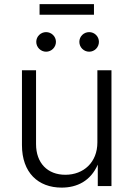

<svg xmlns="http://www.w3.org/2000/svg" viewBox="-20 -877 629 905"><path d="M270.5 7.3C343.8 7.3 407.2 -24.4 440.9 -101.1V0H505.4V-545.9H439V-205.6C439 -111.8 374 -53.2 288.1 -53.2C204.1 -53.2 149.9 -108.4 149.9 -197.8V-545.9H83.5V-192.9C83.5 -63.5 159.7 7.3 270.5 7.3ZM400.4 -633.3C425.8 -633.3 446.3 -654.3 446.3 -679.7C446.3 -705.1 425.8 -725.6 400.4 -725.6C374.5 -725.6 354 -705.1 354 -679.7C354 -654.3 374.5 -633.3 400.4 -633.3ZM197.3 -633.3C222.7 -633.3 243.7 -654.3 243.7 -679.7C243.7 -705.1 222.7 -725.6 197.3 -725.6C171.9 -725.6 150.9 -705.1 150.9 -679.7C150.9 -654.3 171.9 -633.3 197.3 -633.3ZM422.9 -857.4H166.5V-807.6H422.9Z"/></svg>

Font: Raveo Light
Style: Regular
Weight: 300
Designer: Jakub Foglar, Rasmus Andersson (Inter)
Foundry: Jakubfoglar.com
Version: Version 1.100;Glyphs 3.2.3 (3260)